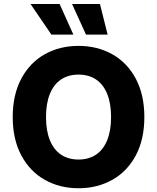

<svg xmlns="http://www.w3.org/2000/svg" viewBox="-20 -951 802 980"><path d="M380.9 9.8Q284.7 9.8 208.5 -33.2Q132.3 -76.2 88.6 -158.2Q44.9 -240.2 44.9 -353.5Q44.9 -467.3 88.6 -549.3Q132.3 -631.3 208.5 -674.1Q284.7 -716.8 380.9 -716.8Q476.6 -716.8 553 -674.1Q629.4 -631.3 673.1 -549.3Q716.8 -467.3 716.8 -353.5Q716.8 -239.7 673.1 -157.7Q629.4 -75.7 553 -33Q476.6 9.8 380.9 9.8ZM380.9 -570.3Q329.1 -570.3 291.7 -545.4Q254.4 -520.5 234.6 -471.7Q214.8 -422.9 214.8 -353.5Q214.8 -284.2 234.6 -235.4Q254.4 -186.5 291.7 -161.6Q329.1 -136.7 380.9 -136.7Q432.6 -136.7 470 -161.6Q507.3 -186.5 527.1 -235.4Q546.9 -284.2 546.9 -353.5Q546.9 -422.9 527.1 -471.7Q507.3 -520.5 470 -545.4Q432.6 -570.3 380.9 -570.3ZM135.7 -930.7H284.2L354.5 -774.4H242.2ZM347.7 -930.7H490.2L529.3 -774.4H418.9Z"/></svg>

Font: Pretendard JP ExtraBold
Style: Regular
Weight: 800
Designer: Base glyphs from Inter by Rasmus Andersson; Hangeul glyphs from Noto Sans CJK(Source Han Sans) by Jang Soo-young and Kan
Foundry: Kil Hyung-jin
Version: Version 1.309